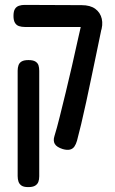

<svg xmlns="http://www.w3.org/2000/svg" viewBox="-20 -602 471 783"><path d="M236 6Q211 -2 203.5 -15Q196 -28 202 -47Q212 -79 223.5 -125.5Q235 -172 248 -225Q261 -278 273.5 -333Q286 -388 297 -438Q308 -488 317 -526L392 -475Q384 -436 374 -388Q364 -340 353 -287.5Q342 -235 331.5 -186Q321 -137 311 -95.5Q301 -54 294 -28Q290 -14 283.5 -4.5Q277 5 265.5 8Q254 11 236 6ZM95 161Q77 161 68 155Q59 149 55.5 139Q52 129 52 116V-314Q52 -326 55.5 -336Q59 -346 68.5 -351.5Q78 -357 96 -357Q115 -357 124.5 -351Q134 -345 137 -335.5Q140 -326 140 -313V117Q140 130 136.5 139.5Q133 149 123.5 155Q114 161 95 161ZM390 -469 322 -492H226H81Q68 -492 57.5 -495.5Q47 -499 41 -509Q35 -519 35 -537Q35 -556 41 -565.5Q47 -575 57.5 -578.5Q68 -582 80 -582L313 -581Q348 -581 368.5 -566Q389 -551 395 -525.5Q401 -500 390 -469Z"/></svg>

Font: Fredoka Condensed
Style: Regular
Weight: 400
Width: 3
Designer: Ben Nathan
Foundry: Milena B. Brandão, Ben Nathan
Version: Version 2.001